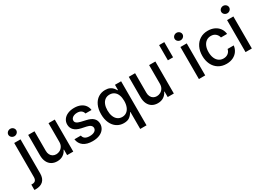

<svg xmlns="http://www.w3.org/2000/svg" viewBox="-30 -1644 3795 2754"><g transform="rotate(-30 1867.5 -267.5)"><path d="M168 -530.3V34.2Q168 114.7 124.5 157Q81.1 199.2 -1 199.2Q-14.6 199.2 -22.5 198.2V109.4H-5.9Q29.8 109.4 46.6 90.1Q63.5 70.8 63.5 33.2V-530.3ZM48.8 -673.8Q48.8 -690.4 57.9 -704.6Q66.9 -718.8 82.3 -727.1Q97.7 -735.4 115.2 -735.4Q132.8 -735.4 147.7 -727.1Q162.6 -718.8 171.6 -704.6Q180.7 -690.4 180.7 -673.8Q180.7 -657.2 171.6 -643.1Q162.6 -628.9 147.7 -620.6Q132.8 -612.3 115.2 -612.3Q97.7 -612.3 82.3 -620.6Q66.9 -628.9 57.9 -643.1Q48.8 -657.2 48.8 -673.8Z M631.8 -530.3H735.4V0H633.8V-91.8H627.9Q608.9 -47.4 567.9 -20.3Q526.9 6.8 469.7 6.8Q418 6.8 378.4 -16.1Q338.9 -39.1 316.9 -84Q294.9 -128.9 294.9 -193.4V-530.3H399.4V-206.1Q399.4 -170.4 413.1 -143.6Q426.8 -116.7 450.9 -102.3Q475.1 -87.9 506.8 -87.9Q537.1 -87.9 565.9 -102.8Q594.7 -117.7 613.3 -147.7Q631.8 -177.7 631.8 -220.7Z M1059.6 -455.1Q1030.3 -455.1 1006.8 -445.6Q983.4 -436 970.5 -419.9Q957.5 -403.8 958 -383.8Q957 -359.9 977.3 -343.3Q997.6 -326.7 1041 -316.4L1125 -296.9Q1198.2 -280.8 1233.9 -245.4Q1269.5 -210 1270.5 -153.3Q1270 -105.5 1243.9 -68.1Q1217.8 -30.8 1168.9 -10Q1120.1 10.7 1053.7 10.7Q959 10.7 903.3 -29.8Q847.7 -70.3 837.9 -144.5H944.3Q957.5 -73.2 1052.7 -73.2Q1103.5 -73.2 1133.5 -92.5Q1163.6 -111.8 1164.1 -145.5Q1163.1 -171.4 1143.3 -188.5Q1123.5 -205.6 1082 -214.8L999 -232.4Q927.2 -248.5 890.4 -285.6Q853.5 -322.8 853.5 -377.9Q853.5 -424.8 879.2 -460.9Q904.8 -497.1 951.2 -517.1Q997.6 -537.1 1058.6 -537.1Q1116.7 -537.1 1160.4 -518.3Q1204.1 -499.5 1229.7 -465.3Q1255.4 -431.2 1260.7 -385.7H1160.2Q1152.8 -418.5 1127.2 -436.8Q1101.6 -455.1 1059.6 -455.1Z M1729.5 -83H1724.6Q1703.1 -43.9 1668.5 -16.6Q1633.8 10.7 1570.3 10.7Q1506.3 10.7 1456.1 -22.5Q1405.8 -55.7 1377.2 -117.9Q1348.6 -180.2 1348.6 -263.7Q1348.6 -348.1 1377.2 -409.9Q1405.8 -471.7 1456.3 -504.4Q1506.8 -537.1 1571.3 -537.1Q1616.7 -537.1 1647.2 -522.2Q1677.7 -507.3 1694.6 -487.8Q1711.4 -468.3 1724.6 -444.3H1732.4V-530.3H1834V199.2H1729.5ZM1732.4 -265.6Q1732.4 -321.3 1716.3 -362.3Q1700.2 -403.3 1668.9 -425.8Q1637.7 -448.2 1593.8 -448.2Q1548.8 -448.2 1517.6 -424.8Q1486.3 -401.4 1470.7 -360.1Q1455.1 -318.8 1455.1 -265.6Q1455.1 -211.4 1470.9 -168.9Q1486.8 -126.5 1518.3 -102.3Q1549.8 -78.1 1593.8 -78.1Q1637.2 -78.1 1668.5 -101.6Q1699.7 -125 1716.1 -167.5Q1732.4 -210 1732.4 -265.6Z M2297.9 -530.3H2401.4V0H2299.8V-91.8H2293.9Q2274.9 -47.4 2233.9 -20.3Q2192.9 6.8 2135.7 6.8Q2084 6.8 2044.4 -16.1Q2004.9 -39.1 1982.9 -84Q1960.9 -128.9 1960.9 -193.4V-530.3H2065.4V-206.1Q2065.4 -170.4 2079.1 -143.6Q2092.8 -116.7 2116.9 -102.3Q2141.1 -87.9 2172.9 -87.9Q2203.1 -87.9 2231.9 -102.8Q2260.7 -117.7 2279.3 -147.7Q2297.9 -177.7 2297.9 -220.7Z M2651.4 -455.1H2565.4V-707H2651.4Z M2816.4 -530.3H2920.9V0H2816.4ZM2802.7 -673.8Q2802.7 -690.4 2811.8 -704.6Q2820.8 -718.8 2836.2 -727.1Q2851.6 -735.4 2869.1 -735.4Q2886.7 -735.4 2901.6 -727.1Q2916.5 -718.8 2925.5 -704.6Q2934.6 -690.4 2934.6 -673.8Q2934.6 -657.2 2925.5 -643.1Q2916.5 -628.9 2901.6 -620.6Q2886.7 -612.3 2869.1 -612.3Q2851.6 -612.3 2836.2 -620.6Q2820.8 -628.9 2811.8 -643.1Q2802.7 -657.2 2802.7 -673.8Z M3024.4 -262.7Q3024.4 -343.3 3054.9 -405.5Q3085.4 -467.8 3141.1 -502.4Q3196.8 -537.1 3270.5 -537.1Q3330.6 -537.1 3378.4 -514.9Q3426.3 -492.7 3455.6 -452.1Q3484.9 -411.6 3490.2 -358.4H3388.7Q3379.9 -397.9 3349.6 -424.1Q3319.3 -450.2 3272.5 -450.2Q3229.5 -450.2 3197 -427.7Q3164.6 -405.3 3146.7 -363.5Q3128.9 -321.8 3128.9 -265.6Q3128.9 -208 3146.7 -165.8Q3164.6 -123.5 3196.8 -100.8Q3229 -78.1 3272.5 -78.1Q3316.9 -78.1 3348.1 -101.8Q3379.4 -125.5 3388.7 -168H3490.2Q3484.4 -116.2 3456.3 -75.7Q3428.2 -35.2 3380.9 -12.2Q3333.5 10.7 3272.5 10.7Q3196.8 10.7 3140.6 -24.2Q3084.5 -59.1 3054.4 -121.1Q3024.4 -183.1 3024.4 -262.7Z M3588.9 -530.3H3693.4V0H3588.9ZM3575.2 -673.8Q3575.2 -690.4 3584.2 -704.6Q3593.3 -718.8 3608.6 -727.1Q3624 -735.4 3641.6 -735.4Q3659.2 -735.4 3674.1 -727.1Q3689 -718.8 3698 -704.6Q3707 -690.4 3707 -673.8Q3707 -657.2 3698 -643.1Q3689 -628.9 3674.1 -620.6Q3659.2 -612.3 3641.6 -612.3Q3624 -612.3 3608.6 -620.6Q3593.3 -628.9 3584.2 -643.1Q3575.2 -657.2 3575.2 -673.8Z"/></g></svg>

Font: Pretendard GOV Medium
Style: Regular
Weight: 500
Designer: Base glyphs from Inter by Rasmus Andersson; Hangeul glyphs from Noto Sans CJK(Source Han Sans) by Jang Soo-young and Kan
Foundry: Kil Hyung-jin
Version: Version 1.309